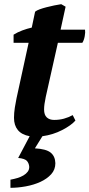

<svg xmlns="http://www.w3.org/2000/svg" viewBox="-20 -642 428 919"><path d="M45 -476Q64 -488 87 -496.5Q110 -505 132 -510L148 -586Q155 -592 170 -597.5Q185 -603 203 -607.5Q221 -612 239.5 -616Q258 -620 273 -622L294 -610L270 -500H387Q389 -488 385.5 -468.5Q382 -449 374 -437H257L199 -178Q195 -159 193 -144.5Q191 -130 191 -118Q191 -92 204 -80Q217 -68 239 -68Q264 -68 286 -74Q308 -80 328 -91L341 -65Q321 -42 277.5 -19.5Q234 3 183 10L147 68Q201 71 222.5 88.5Q244 106 245 139Q245 170 225 192Q205 214 173.5 228.5Q142 243 103.5 250Q65 257 30 257V218Q47 215 63.5 210Q80 205 92.5 197.5Q105 190 112.5 180Q120 170 120 157Q119 140 109 128.5Q99 117 67 114L122 10Q84 3 65.5 -19.5Q47 -42 47 -78Q47 -101 51 -127Q55 -153 59 -171L117 -437H45Z"/></svg>

Font: PT Serif
Style: Bold Italic
Weight: 700
Italic angle: -12°
Designer: A.Korolkova, O.Umpeleva, V.Yefimov
Foundry: ParaType Ltd
Version: Version 1.000W OFL